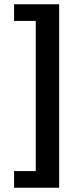

<svg xmlns="http://www.w3.org/2000/svg" viewBox="-20 -728 384 900"><path d="M46 152V74H147.6V-630H46V-708H257.3V152Z"/></svg>

Font: Source Sans Variable
Style: Regular
Weight: 200
Designer: Paul D. Hunt
Foundry: Adobe Systems Incorporated
Version: Version 3.006;hotconv 1.0.111;makeotfexe 2.5.65597